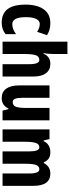

<svg xmlns="http://www.w3.org/2000/svg" viewBox="700 -1500 810 2250"><g transform="rotate(90 1105.0 -375.0)"><path d="M247 10Q140 10 87 -58.5Q34 -127 34 -272Q34 -354 56.5 -419Q79 -484 127 -522Q175 -560 250 -560Q293 -560 327.5 -550Q362 -540 392 -521L353 -405Q306 -436 260 -436Q223 -436 202 -394Q181 -352 181 -272Q181 -114 263 -114Q322 -114 380 -158V-35Q324 10 247 10Z M613 -605Q613 -573 610.5 -542Q608 -511 602 -481H610Q643 -560 729 -560Q800 -560 838.5 -508Q877 -456 877 -361V0H732V-316Q732 -431 683 -431Q641 -431 627 -389Q613 -347 613 -258V0H468V-760H613Z M1390 -550V0H1276L1259 -69H1252Q1214 10 1130 10Q1057 10 1019 -43Q981 -96 981 -192V-550H1126V-237Q1126 -178 1137 -148.5Q1148 -119 1174 -119Q1220 -119 1232.5 -160Q1245 -201 1245 -274V-550Z M2014 -560Q2158 -560 2158 -360V0H2013V-315Q2013 -431 1964 -431Q1927 -431 1913 -392Q1899 -353 1899 -271V0H1754V-316Q1754 -431 1706 -431Q1668 -431 1654.5 -388Q1641 -345 1641 -255V0H1496V-550H1610L1626 -481H1634Q1650 -519 1684 -539.5Q1718 -560 1764 -560Q1813 -560 1841 -538.5Q1869 -517 1881 -484H1891Q1910 -520 1940 -540Q1970 -560 2014 -560Z"/></g></svg>

Font: Noto Sans Lao Looped ExtraCondensed ExtraBold
Style: Regular
Weight: 800
Width: 2
Designer: Mark Frömberg, Ben Mitchell
Foundry: The Fontpad Ltd
Version: Version 1.002; ttfautohint (v1.8.4.7-5d5b)